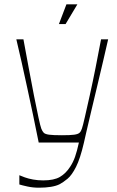

<svg xmlns="http://www.w3.org/2000/svg" viewBox="-20 -663 545 893"><path d="M70 195V152Q79 156 95.5 162Q112 168 134 172Q156 176 181 176Q231 176 258.5 160Q286 144 306 113Q320 92 329 66.5Q338 41 347 0H160Q147 -65 133.5 -129.5Q120 -194 106.5 -255.5Q93 -317 80.5 -374Q68 -431 56 -480H89Q101 -416 113.5 -347.5Q126 -279 138 -218.5Q150 -158 159 -116.5Q168 -75 172 -65Q177 -52 183.5 -45.5Q190 -39 208.5 -36.5Q227 -34 268 -34Q307 -34 325 -36.5Q343 -39 350 -45.5Q357 -52 361 -65Q365 -76 374.5 -117.5Q384 -159 397.5 -219.5Q411 -280 424.5 -348Q438 -416 450 -480H483Q474 -440 460.5 -382.5Q447 -325 432 -262Q417 -199 403.5 -142.5Q390 -86 381 -46.5Q372 -7 370 2Q353 75 333.5 113.5Q314 152 294 168.5Q274 185 257 194Q241 202 216.5 206Q192 210 161 210Q133 210 108 204.5Q83 199 70 195ZM254 -551 289 -643H340L285 -551Z"/></svg>

Font: Ojuju ExtraLight
Style: Regular
Weight: 200
Designer: Chisaokwu Joboson, Mirko Velimirovic
Foundry: Udi Foundry
Version: Version 1.000